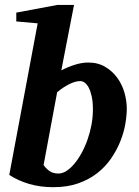

<svg xmlns="http://www.w3.org/2000/svg" viewBox="-20 -757 572 789"><path d="M361.8 -307.1Q361.8 -338.4 356.9 -360.6Q352.1 -382.8 344.5 -397Q336.9 -411.1 327.9 -417.5Q318.8 -423.8 310.1 -423.8Q289.1 -423.8 263.4 -410.6Q237.8 -397.5 214.8 -377.9L159.2 -79.1Q167 -66.4 181.9 -55.2Q196.8 -43.9 220.2 -43.9Q236.8 -43.9 253.7 -54.9Q270.5 -65.9 286.1 -84.7Q301.8 -103.5 315.7 -128.9Q329.6 -154.3 339.8 -183.6Q350.1 -212.9 356 -244.4Q361.8 -275.9 361.8 -307.1ZM501 -311Q501 -281.2 494.6 -245.6Q488.3 -210 473.6 -174.1Q459 -138.2 435.8 -104.7Q412.6 -71.3 379.2 -45.2Q345.7 -19 301 -3.4Q256.3 12.2 199.2 12.2Q144.5 12.2 99.4 -1.2Q54.2 -14.6 18.1 -38.1L134.8 -661.1L46.9 -668.9V-705.1L215.8 -736.8H284.2L231.9 -467.8Q259.3 -481.9 287.8 -491Q316.4 -500 342.8 -500Q382.8 -500 412.6 -482.2Q442.4 -464.4 462.2 -437Q481.9 -409.7 491.5 -376Q501 -342.3 501 -311Z"/></svg>

Font: Charis SIL APac
Style: Bold Italic
Weight: 700
Italic angle: -11°
Foundry: SIL International
Version: Version 5.000